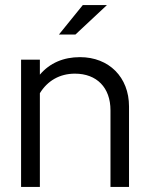

<svg xmlns="http://www.w3.org/2000/svg" viewBox="-20 -736 589 756"><path d="M212 -600H277L401 -716H306ZM63 0H137V-369C167 -418 215 -446 275 -446C361 -446 415 -391 415 -302V0H488V-317C488 -432 409 -511 295 -511C230 -511 176 -488 137 -442V-501H63Z"/></svg>

Font: Red Hat Display
Style: Regular
Weight: 400
Designer: Pentagram, MCKL
Foundry: Pentagram, MCKL
Version: Version 1.023